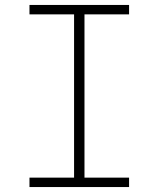

<svg xmlns="http://www.w3.org/2000/svg" viewBox="-20 -755 640 775"><path d="M99 0V-38H279V-697H99V-735H501V-697H321V-38H501V0Z"/></svg>

Font: Iosevka Curly XLtEx
Style: Regular
Weight: 200
Width: 7
Monospace: yes
Designer: Belleve Invis
Foundry: Belleve Invis
Version: Version 11.1.0; ttfautohint (v1.8.3)